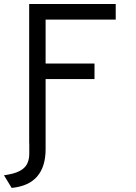

<svg xmlns="http://www.w3.org/2000/svg" viewBox="-48 -720 684 964"><path d="M98.5 0V-700H533V-621.5H181V-401H426.5V-323H181V0ZM10.5 223.5 -28 160Q21.5 153.5 49.2 139.2Q77 125 88 103Q99 81 99 52V-10H181V29Q181 116.5 138.8 165.8Q96.5 215 10.5 223.5Z"/></svg>

Font: Overpass Mono
Style: Regular
Weight: 400
Designer: Delve Withrington, Dave Bailey
Foundry: Delve Fonts LLC
Version: Version 4.000